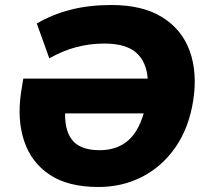

<svg xmlns="http://www.w3.org/2000/svg" viewBox="-20 -736 825 767"><path d="M48 0ZM373 11Q252 11 178.5 -38Q105 -87 76.5 -172.5Q48 -258 64 -366L73 -422H570Q565 -490 523.5 -526Q482 -562 397 -562Q340 -562 286 -548Q232 -534 177 -503L127 -642Q188 -678 261.5 -697Q335 -716 425 -716Q550 -716 628.5 -667Q707 -618 738 -532Q769 -446 752 -335Q735 -226 681.5 -148.5Q628 -71 548.5 -30Q469 11 373 11ZM378 -136Q444 -136 488 -171.5Q532 -207 554 -283H240Q239 -209 272 -172.5Q305 -136 378 -136Z"/></svg>

Font: Winston ExtraBold
Style: Italic
Weight: 800
Italic angle: -9°
Designer: Original fonts by Vernon Adams / Changes by Cristiano Sobral
Foundry: Original fonts by Vernon Adams / Changes by Cristiano Sobral
Version: Version 2.503;July 17, 2020;FontCreator 13.0.0.2655 64-bit